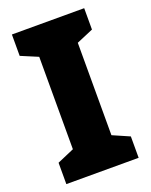

<svg xmlns="http://www.w3.org/2000/svg" viewBox="-135 -788 677 861"><g transform="rotate(-20 203.0 -357.0)"><path d="M375 0H30V-102L111 -137V-578L30 -612V-714H375V-612L295 -578V-137L375 -102Z"/></g></svg>

Font: Noto Sans Hebrew SemiCondensed Black
Style: Regular
Weight: 900
Width: 4
Designer: Ben Nathan
Foundry: Google LLC
Version: Version 3.001; ttfautohint (v1.8.4.7-5d5b)